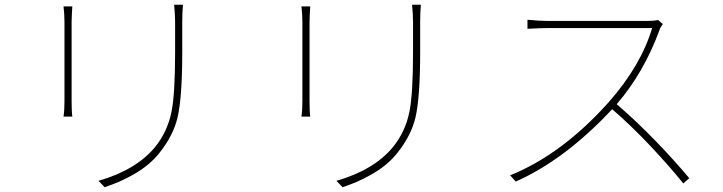

<svg xmlns="http://www.w3.org/2000/svg" viewBox="-20 -761 3040 807"><path d="M284 -734Q283 -724 282 -701Q281 -682 281 -667V-337Q281 -291 284 -271H247Q251 -297 251 -337V-667Q251 -680 250 -701Q248 -723 247 -734ZM749 -741Q746 -710 746 -668V-542Q746 -351 726 -266Q708 -192 653 -122Q611 -67 540 -27Q512 -11 478 4Q454 14 420 26L394 -1Q551 -46 631 -142Q684 -207 701 -292Q716 -367 716 -541V-668Q716 -699 712 -741Z M1284 -734Q1283 -724 1282 -701Q1281 -682 1281 -667V-337Q1281 -291 1284 -271H1247Q1251 -297 1251 -337V-667Q1251 -680 1250 -701Q1248 -723 1247 -734ZM1749 -741Q1746 -710 1746 -668V-542Q1746 -351 1726 -266Q1708 -192 1653 -122Q1611 -67 1540 -27Q1512 -11 1478 4Q1454 14 1420 26L1394 -1Q1551 -46 1631 -142Q1684 -207 1701 -292Q1716 -367 1716 -541V-668Q1716 -699 1712 -741Z M2766 -660Q2763 -656 2758 -648Q2753 -639 2752 -635Q2686 -455 2572 -323Q2651 -256 2740 -164Q2818 -83 2877 -12L2852 10Q2794 -62 2717 -144Q2628 -238 2553 -302Q2355 -90 2148 2L2124 -24Q2342 -112 2538 -331Q2674 -485 2721 -643H2281Q2251 -643 2197 -640V-678Q2249 -673 2281 -673H2700Q2731 -673 2746 -677Z"/></svg>

Font: Noto Sans CJK TC Thin
Style: Regular
Weight: 250
Designer: Ryoko NISHIZUKA ???? (kana & ideographs); Paul D. Hunt (Latin, Greek & Cyrillic); Wenlong ZHANG ??? (bopomofo); Sandoll 
Foundry: Adobe Systems Incorporated
Version: Version 1.004 January 19, 2016